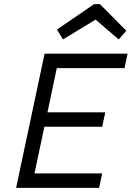

<svg xmlns="http://www.w3.org/2000/svg" viewBox="-20 -910 638 930"><path d="M58 0 196 -650H598L583 -580H255L210 -366H490L475 -296H195L147 -70H475L460 0ZM285 -719 256 -767 436 -890H464L592 -761L555 -719L443 -815Z"/></svg>

Font: Sometype Mono
Style: Italic
Weight: 400
Italic angle: -12°
Monospace: yes
Designer: Ryoichi Tsunekawa
Foundry: Dharma Type
Version: Version 1.000; ttfautohint (v1.8.3)